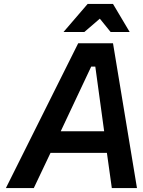

<svg xmlns="http://www.w3.org/2000/svg" viewBox="-20 -957 727 977"><path d="M303 -794 426 -937H555L640 -794H543L488 -862L409 -794ZM10 0 378 -737H555L677 0H549L524 -179H237L152 0ZM289 -289H510L465 -618H444Z"/></svg>

Font: Tomorrow Medium
Style: Italic
Weight: 500
Italic angle: -10°
Designer: Tony de Marco, Monica Rizzolli
Foundry: Just in Type
Version: Version 2.002